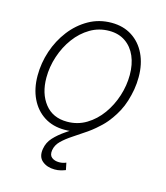

<svg xmlns="http://www.w3.org/2000/svg" viewBox="-113 -637 806 933"><g transform="rotate(15 290.0 -170.0)"><path d="M246.1 11.2Q186.5 11.2 142.8 -16.8Q99.1 -44.9 75.2 -94.7Q51.3 -144.5 51.3 -210Q51.3 -272.9 71.5 -333.5Q91.8 -394 129.4 -442.9Q167 -491.7 218.8 -521Q270.5 -550.3 333.5 -550.3Q392.6 -550.3 436.3 -522.2Q480 -494.1 503.9 -444.3Q527.8 -394.5 527.8 -329.1Q527.8 -265.6 507.3 -205.1Q486.8 -144.5 449.2 -95.5Q411.6 -46.4 359.9 -17.6Q308.1 11.2 246.1 11.2ZM247.1 -29.8Q300.3 -29.8 343.8 -56.2Q387.2 -82.5 418.5 -126Q449.7 -169.4 466.6 -222.2Q483.4 -274.9 483.4 -327.6Q483.4 -380.9 465.8 -421.6Q448.2 -462.4 414.3 -485.8Q380.4 -509.3 332.5 -509.3Q280.3 -509.3 237.1 -483.6Q193.8 -458 162.1 -415Q130.4 -372.1 112.8 -318.8Q95.2 -265.6 95.2 -210.9Q95.2 -131.3 135 -80.6Q174.8 -29.8 247.1 -29.8ZM249 210Q210.9 210 186.3 189.5Q161.6 168.9 168.5 127.9Q173.8 94.7 196.8 69.8Q219.7 44.9 252.7 22.5Q285.6 0 323 -24.9Q360.4 -49.8 395 -82.5Q429.7 -115.2 455.8 -160.6Q481.9 -206.1 492.7 -269.5H522.9Q511.7 -200.7 485.8 -152.3Q460 -104 426.5 -69.6Q393.1 -35.2 357.7 -10.7Q322.3 13.7 291.3 33.9Q260.3 54.2 239 75Q217.8 95.7 213.4 122.6Q209.5 147.9 223.9 159.2Q238.3 170.4 260.7 170.4Q270.5 170.4 279.3 168.5Q288.1 166.5 295.9 163.1L303.2 198.7Q292 203.1 278.6 206.5Q265.1 210 249 210Z"/></g></svg>

Font: Inter 16pt ExtraLight
Style: Italic
Weight: 250
Italic angle: -9.3988°
Version: Version 4.001;git-66647c0bb